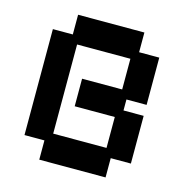

<svg xmlns="http://www.w3.org/2000/svg" viewBox="-98 -727 793 828"><g transform="rotate(15 298.5 -312.5)"><path d="M150 11V-75H61V-548H150V-636H446V-548H536V-337H446V-288H536V-75H446V11ZM179 -113H417V-251H238V-374H417V-511H179Z"/></g></svg>

Font: Pixelify Sans SemiBold
Style: Regular
Weight: 600
Designer: Stefie Justprince
Foundry: Typecalism Foundryline
Version: Version 1.000